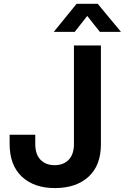

<svg xmlns="http://www.w3.org/2000/svg" viewBox="-20 -963 646 994"><path d="M264.2 10.7Q156.2 10.7 93 -48.6Q29.8 -107.9 29.8 -218.3V-265.6H162.6V-217.3Q162.6 -164.1 189.7 -136Q216.8 -107.9 262.7 -107.9Q308.6 -107.9 335.7 -136Q362.8 -164.1 362.8 -217.3V-727.5H502.4V-215.3Q502.4 -106.4 438.2 -47.9Q374 10.7 264.2 10.7ZM366.7 -797.9H258.8V-798.3L376.5 -943.4H485.8L606 -798.3V-797.9H497.1L431.6 -880.4Z"/></svg>

Font: Inter Cardless Display
Style: Bold
Weight: 700
Designer: Rasmus Andersson
Foundry: rsms
Version: Version 4.001;git-9221beed3